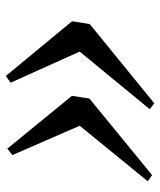

<svg xmlns="http://www.w3.org/2000/svg" viewBox="33 -631 536 642"><g transform="rotate(90 301.0 -310.0)"><path d="M325.5 -558 345 -542.5 152.5 -308.5 256.5 -77.5 234 -61.5 51 -283 60.5 -342ZM565.5 -550.5 586 -536 400.5 -308.5 498.5 -83.5 477 -66.5 300.5 -282.5 309.5 -341Z"/></g></svg>

Font: Merriweather 120pt Medium
Style: Italic
Weight: 500
Italic angle: -7.8°
Version: Version 2.101